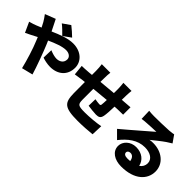

<svg xmlns="http://www.w3.org/2000/svg" viewBox="59 -1729 2681 2681"><g transform="rotate(45 1399.5 -389.0)"><path d="M588 -729C555 -763 493 -816 456 -845L345 -768C383 -740 441 -682 474 -648ZM86 -693C108 -665 134 -625 150 -598C163 -575 175 -551 187 -527C163 -517 139 -507 114 -497C98 -490 50 -473 6 -462L75 -311C115 -329 175 -361 243 -396L263 -347C311 -234 364 -61 395 67L560 26C527 -87 443 -314 401 -413L379 -463C479 -509 580 -547 652 -547C714 -547 756 -513 756 -467C756 -396 697 -366 641 -366C604 -366 554 -380 507 -400L503 -250C540 -236 605 -222 658 -222C808 -222 916 -310 916 -462C916 -581 818 -683 656 -683C556 -683 444 -640 324 -587C310 -615 297 -643 283 -669C272 -688 250 -734 241 -753Z M1692 -606 1694 -696C1695 -725 1698 -774 1701 -789H1540C1543 -769 1548 -716 1548 -689V-594C1467 -587 1381 -579 1304 -572C1305 -602 1305 -628 1305 -645C1305 -693 1307 -722 1312 -760H1143C1148 -723 1152 -683 1152 -636V-557L1097 -552C1039 -547 988 -545 962 -545L977 -393C1003 -397 1075 -408 1107 -412L1152 -417C1152 -328 1152 -237 1153 -195C1157 -16 1193 39 1465 39C1556 39 1677 31 1744 23L1750 -142C1671 -127 1544 -115 1453 -115C1317 -115 1305 -128 1303 -220C1302 -264 1302 -349 1303 -433C1380 -441 1466 -449 1546 -456C1545 -418 1543 -384 1540 -360C1538 -343 1530 -340 1513 -340C1495 -340 1455 -346 1426 -351L1423 -220C1462 -214 1548 -204 1582 -204C1636 -204 1663 -217 1674 -274C1682 -314 1686 -390 1688 -467C1710 -468 1729 -469 1746 -470C1773 -471 1833 -473 1852 -472V-618C1819 -615 1774 -612 1747 -610Z M2328 -81C2278 -81 2252 -98 2252 -129C2252 -149 2271 -168 2303 -168C2344 -168 2373 -135 2380 -83C2363 -82 2346 -81 2328 -81ZM2550 -782C2537 -778 2509 -774 2462 -770C2403 -765 2225 -762 2172 -762C2139 -762 2102 -764 2071 -768L2076 -613C2100 -617 2135 -620 2165 -622C2218 -626 2300 -630 2350 -631C2302 -588 2221 -519 2166 -472C2108 -423 1995 -323 1932 -272L2043 -161C2136 -278 2245 -366 2390 -366C2499 -366 2576 -316 2576 -235C2576 -190 2556 -152 2516 -125C2497 -215 2420 -282 2302 -282C2190 -282 2110 -201 2110 -114C2110 -5 2212 60 2343 60C2608 60 2734 -75 2734 -230C2734 -386 2600 -490 2430 -490C2406 -490 2387 -489 2361 -484C2415 -526 2492 -590 2548 -628C2573 -645 2598 -660 2624 -676Z"/></g></svg>

Font: GenEiGothic-pro-Heavy
Style: Bold
Weight: 900
Designer: Ryoko NISHIZUKA (kana & ideographs); Paul D. Hunt (Latin, Greek & Cyrillic); Wenlong ZHANG (bopomofo); Sandoll Communica
Foundry: Adobe Systems Incorporated; o_tamon
Version: Version 1.000.140830